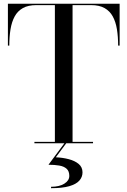

<svg xmlns="http://www.w3.org/2000/svg" viewBox="-20 -770 684 1032"><path d="M165 0V-7.5H275V-742.5H175Q131 -742.5 102.8 -726.5Q74.5 -710.5 58.8 -681.5Q43 -652.5 36.5 -612.5Q30 -572.5 30 -525H22.5V-750H623V-525H615Q615 -572.5 608.5 -612.5Q602 -652.5 586.2 -681.5Q570.5 -710.5 542.2 -726.5Q514 -742.5 470 -742.5H370V-7.5H480V0ZM254.5 241.5V234Q299 234 325.8 217.2Q352.5 200.5 352.5 175.5Q352.5 150 338 137Q323.5 124 298.2 119.8Q273 115.5 240.5 115.5L326.5 -0.5H336.5L280 75.5Q316.5 77 349.2 85.5Q382 94 402.8 111.2Q423.5 128.5 423.5 156.5Q423.5 181.5 406.5 200.8Q389.5 220 352.2 230.8Q315 241.5 254.5 241.5Z"/></svg>

Font: Bodoni Moda 28pt
Style: Regular
Weight: 400
Designer: Owen Earl
Foundry: indestructible type
Version: Version 2.005